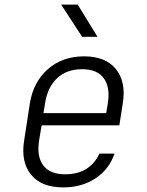

<svg xmlns="http://www.w3.org/2000/svg" viewBox="-20 -805 640 835"><path d="M255 10Q160 10 115 -45.5Q70 -101 85 -194L110 -356Q125 -449 188.5 -504.5Q252 -560 346 -560Q439 -560 484 -504.5Q529 -449 514 -356L499 -260H161L150 -194Q139 -125 168 -86Q197 -47 264 -47Q318 -47 355.5 -70.5Q393 -94 412 -137H478Q455 -69 395.5 -29.5Q336 10 255 10ZM169 -313H442L449 -356Q460 -425 431.5 -464.5Q403 -504 337 -504Q270 -504 228.5 -465Q187 -426 176 -356ZM337 -645 246 -785H318L404 -645Z"/></svg>

Font: NKDuy Mono ExtraLight
Style: Italic
Weight: 200
Italic angle: -9°
Monospace: yes
Designer: NKDuy
Foundry: NKDuy
Version: Version 2.251; ttfautohint (v1.8.4.7-5d5b)